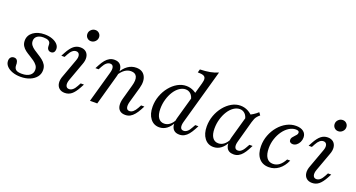

<svg xmlns="http://www.w3.org/2000/svg" viewBox="-42 -1185 3232 1741"><g transform="rotate(20 1574.0 -315.0)"><path d="M170.2 11.3Q125.8 11.3 90.3 -1.6Q54.8 -14.5 34.7 -36.7Q14.5 -58.9 14.5 -87.1Q14.5 -108.9 26.2 -121.4Q37.9 -133.9 57.3 -133.9Q75 -133.9 84.7 -123Q94.4 -112.1 96.8 -91.9Q96.8 -85.5 97.2 -76.2Q97.6 -66.9 98.4 -61.3Q102.4 -37.9 119.8 -28.2Q137.1 -18.5 171.8 -18.5Q220.2 -18.5 247.6 -38.7Q275 -58.9 275 -93.5Q275 -117.7 261.7 -135.5Q248.4 -153.2 228.2 -167.7Q208.1 -182.3 184.7 -196Q161.3 -209.7 140.7 -225Q120.2 -240.3 107.3 -261.3Q94.4 -282.3 94.4 -311.3Q94.4 -362.1 137.1 -394Q179.8 -425.8 246.8 -425.8Q287.9 -425.8 320.6 -413.7Q353.2 -401.6 371.8 -381.5Q390.3 -361.3 390.3 -335.5Q390.3 -316.1 380.6 -304.4Q371 -292.7 352.4 -292.7Q337.1 -292.7 327 -302Q316.9 -311.3 314.5 -327.4Q313.7 -335.5 313.7 -344Q313.7 -352.4 312.9 -358.1Q310.5 -377.4 293.5 -386.7Q276.6 -396 245.2 -396Q206.5 -396 184.7 -379Q162.9 -362.1 162.9 -333.1Q162.9 -310.5 175.8 -293.1Q188.7 -275.8 209.3 -261.7Q229.8 -247.6 252.8 -233.5Q275.8 -219.4 296.4 -203.2Q316.9 -187.1 329.8 -165.7Q342.7 -144.4 342.7 -114.5Q342.7 -77.4 320.6 -49.2Q298.4 -21 259.3 -4.8Q220.2 11.3 170.2 11.3Z M596.8 11.3Q562.9 11.3 542.3 -6.5Q521.8 -24.2 517.7 -55.2Q513.7 -86.3 529 -125L592.7 -300Q606.5 -335.5 598.8 -357.7Q591.1 -379.8 566.9 -379.8Q548.4 -379.8 531.9 -366.1Q515.3 -352.4 500.8 -325L484.7 -295.2H453.2L471.8 -329.8Q499.2 -380.6 527.4 -403.2Q555.6 -425.8 591.9 -425.8Q625.8 -425.8 646.4 -408.1Q666.9 -390.3 671 -359.3Q675 -328.2 659.7 -289.5L596 -114.5Q583.1 -79 590.3 -56.9Q597.6 -34.7 621.8 -34.7Q658.9 -34.7 687.9 -89.5L704 -119.4H735.5L716.9 -84.7Q688.7 -33.1 660.9 -10.9Q633.1 11.3 596.8 11.3ZM658.9 -510.5Q637.1 -510.5 622.2 -525.4Q607.3 -540.3 607.3 -562.9Q607.3 -586.3 624.6 -603.2Q641.9 -620.2 666.1 -620.2Q687.9 -620.2 702.8 -605.2Q717.7 -590.3 717.7 -568.5Q717.7 -545.2 700.4 -527.8Q683.1 -510.5 658.9 -510.5Z M1179.8 11.3Q1146 11.3 1126.6 -5.6Q1107.3 -22.6 1103.6 -53.2Q1100 -83.9 1111.3 -123.4L1149.2 -259.7Q1166.1 -318.5 1152.4 -349.2Q1138.7 -379.8 1096.8 -379.8Q1064.5 -379.8 1036.3 -359.7Q1008.1 -339.5 983.9 -299.2V-320.2Q1012.1 -373.4 1049.2 -399.6Q1086.3 -425.8 1130.6 -425.8Q1191.1 -425.8 1216.1 -381Q1241.1 -336.3 1221 -263.7L1178.2 -112.9Q1168.5 -76.6 1175 -55.6Q1181.5 -34.7 1204.8 -34.7Q1223.4 -34.7 1239.9 -48.8Q1256.5 -62.9 1271 -89.5L1287.1 -119.4H1318.5L1300 -84.7Q1283.9 -54.8 1265.7 -33.1Q1247.6 -11.3 1227 0Q1206.5 11.3 1179.8 11.3ZM837.1 0 921.8 -301.6Q932.3 -337.9 925.4 -358.9Q918.5 -379.8 895.2 -379.8Q876.6 -379.8 860.1 -366.1Q843.5 -352.4 829 -325L812.9 -295.2H782.3L800.8 -329.8Q816.9 -360.5 834.7 -381.9Q852.4 -403.2 873.4 -414.5Q894.4 -425.8 920.2 -425.8Q954 -425.8 973 -408.9Q991.9 -391.9 996 -361.7Q1000 -331.5 988.7 -291.1L907.3 0Z M1702.4 11.3Q1668.5 11.3 1649.6 -5.6Q1630.6 -22.6 1626.6 -53.2Q1622.6 -83.9 1633.1 -123.4L1737.9 -496Q1746.8 -526.6 1743.5 -544.4Q1740.3 -562.1 1722.6 -569.4Q1704.8 -576.6 1667.7 -576.6L1676.6 -608.1Q1730.6 -609.7 1773 -617.7Q1815.3 -625.8 1849.2 -641.1L1700.8 -112.9Q1690.3 -76.6 1696.8 -55.6Q1703.2 -34.7 1727.4 -34.7Q1745.2 -34.7 1762.1 -48.4Q1779 -62.1 1792.7 -89.5L1809.7 -119.4H1840.3L1821.8 -84.7Q1805.6 -54.8 1787.9 -33.1Q1770.2 -11.3 1749.2 0Q1728.2 11.3 1702.4 11.3ZM1508.1 11.3Q1454 11.3 1421.4 -31.5Q1388.7 -74.2 1388.7 -145.2Q1388.7 -200 1407.3 -250.4Q1425.8 -300.8 1457.7 -340.3Q1489.5 -379.8 1529.8 -402.8Q1570.2 -425.8 1613.7 -425.8Q1653.2 -425.8 1687.5 -407.7Q1721.8 -389.5 1746.8 -357.3L1696 -314.5Q1689.5 -354 1668.5 -374.2Q1647.6 -394.4 1618.5 -394.4Q1587.9 -394.4 1559.3 -374.6Q1530.6 -354.8 1508.9 -320.6Q1487.1 -286.3 1474.2 -242.3Q1461.3 -198.4 1461.3 -150.8Q1461.3 -95.2 1481.5 -65.3Q1501.6 -35.5 1538.7 -35.5Q1567.7 -35.5 1591.9 -54Q1616.1 -72.6 1634.7 -108.9L1633.9 -82.3Q1612.1 -37.1 1579.8 -12.9Q1547.6 11.3 1508.1 11.3Z M2030.6 11.3Q1976.6 11.3 1944 -31.5Q1911.3 -74.2 1911.3 -145.2Q1911.3 -200 1929.8 -250.4Q1948.4 -300.8 1980.2 -340.3Q2012.1 -379.8 2052.4 -402.8Q2092.7 -425.8 2136.3 -425.8Q2175.8 -425.8 2210.1 -407.7Q2244.4 -389.5 2269.4 -357.3L2218.5 -314.5Q2212.1 -354 2191.1 -374.2Q2170.2 -394.4 2141.1 -394.4Q2110.5 -394.4 2081.9 -374.6Q2053.2 -354.8 2031.5 -320.6Q2009.7 -286.3 1996.8 -242.3Q1983.9 -198.4 1983.9 -150.8Q1983.9 -95.2 2004 -65.3Q2024.2 -35.5 2061.3 -35.5Q2090.3 -35.5 2114.5 -54Q2138.7 -72.6 2157.3 -108.9L2156.5 -82.3Q2134.7 -37.1 2102.4 -12.9Q2070.2 11.3 2030.6 11.3ZM2225 11.3Q2175.8 11.3 2157.3 -25Q2138.7 -61.3 2155.6 -123.4L2225 -370.2Q2248.4 -379.8 2272.2 -394.8Q2296 -409.7 2315.3 -428.2L2333.1 -403.2Q2318.5 -391.1 2308.9 -379.8Q2299.2 -368.5 2292.7 -354.4Q2286.3 -340.3 2280.6 -320.2L2223.4 -112.9Q2212.9 -75.8 2220.2 -55.2Q2227.4 -34.7 2250.8 -34.7Q2264.5 -34.7 2275.8 -41.9Q2287.1 -49.2 2297.2 -61.7Q2307.3 -74.2 2315.3 -89.5L2332.3 -119.4H2362.9L2341.1 -78.2Q2326.6 -51.6 2309.7 -31.5Q2292.7 -11.3 2272.2 0Q2251.6 11.3 2225 11.3Z M2565.3 11.3Q2504 11.3 2469.4 -30.2Q2434.7 -71.8 2434.7 -145.2Q2434.7 -200.8 2454 -251.2Q2473.4 -301.6 2506.9 -341.1Q2540.3 -380.6 2583.1 -403.2Q2625.8 -425.8 2672.6 -425.8Q2718.5 -425.8 2744.8 -405.2Q2771 -384.7 2771 -348.4Q2771 -325 2760.9 -304.4Q2750.8 -283.9 2734.3 -271.4Q2717.7 -258.9 2698.4 -258.9Q2683.1 -258.9 2673.4 -266.9Q2663.7 -275 2663.7 -288.7Q2663.7 -302.4 2671.4 -313.3Q2679 -324.2 2689.1 -333.9Q2699.2 -343.5 2706.5 -353.2Q2713.7 -362.9 2713.7 -374.2Q2713.7 -394.4 2681.5 -394.4Q2648.4 -394.4 2616.9 -374.6Q2585.5 -354.8 2560.9 -320.6Q2536.3 -286.3 2521.8 -242.7Q2507.3 -199.2 2507.3 -152.4Q2507.3 -92.7 2528.6 -61.3Q2550 -29.8 2590.3 -29.8Q2623.4 -29.8 2650.4 -50Q2677.4 -70.2 2699.2 -111.3H2729Q2702.4 -51.6 2660.1 -20.2Q2617.7 11.3 2565.3 11.3Z M2983.1 11.3Q2949.2 11.3 2928.6 -6.5Q2908.1 -24.2 2904 -55.2Q2900 -86.3 2915.3 -125L2979 -300Q2992.7 -335.5 2985.1 -357.7Q2977.4 -379.8 2953.2 -379.8Q2934.7 -379.8 2918.1 -366.1Q2901.6 -352.4 2887.1 -325L2871 -295.2H2839.5L2858.1 -329.8Q2885.5 -380.6 2913.7 -403.2Q2941.9 -425.8 2978.2 -425.8Q3012.1 -425.8 3032.7 -408.1Q3053.2 -390.3 3057.3 -359.3Q3061.3 -328.2 3046 -289.5L2982.3 -114.5Q2969.4 -79 2976.6 -56.9Q2983.9 -34.7 3008.1 -34.7Q3045.2 -34.7 3074.2 -89.5L3090.3 -119.4H3121.8L3103.2 -84.7Q3075 -33.1 3047.2 -10.9Q3019.4 11.3 2983.1 11.3ZM3045.2 -510.5Q3023.4 -510.5 3008.5 -525.4Q2993.5 -540.3 2993.5 -562.9Q2993.5 -586.3 3010.9 -603.2Q3028.2 -620.2 3052.4 -620.2Q3074.2 -620.2 3089.1 -605.2Q3104 -590.3 3104 -568.5Q3104 -545.2 3086.7 -527.8Q3069.4 -510.5 3045.2 -510.5Z"/></g></svg>

Font: Playfair 5pt SemiExpanded Light 12pt
Style: Italic
Weight: 300
Italic angle: -15.6°
Version: Version 2.000;gftools[0.9.28]